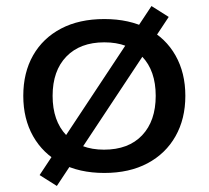

<svg xmlns="http://www.w3.org/2000/svg" viewBox="-20 -563 690 635"><path d="M325 9Q242 9 182 -23Q122 -55 89.5 -112.5Q57 -170 57 -246Q57 -323 89.5 -380Q122 -437 182 -468.5Q242 -500 325 -500Q408 -500 468 -468.5Q528 -437 560.5 -379.5Q593 -322 593 -246Q593 -170 560.5 -112.5Q528 -55 468 -23Q408 9 325 9ZM324 -68Q405 -68 450 -115.5Q495 -163 495 -246Q495 -329 450 -376Q405 -423 325 -423Q245 -423 199.5 -376Q154 -329 154 -246Q154 -163 199.5 -115.5Q245 -68 324 -68ZM168 52 111 16 481 -543 538 -507Z"/></svg>

Font: Nunito Sans 10pt SemiExpanded Medium
Style: Regular
Weight: 500
Width: 6
Designer: Vernon Adams
Foundry: Vernon Adams
Version: Version 3.101;gftools[0.9.27]